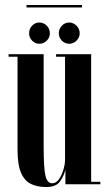

<svg xmlns="http://www.w3.org/2000/svg" viewBox="-20 -741 436 772"><path d="M165.5 11Q130 11 104.2 -1.5Q78.5 -14 64.5 -46.5Q50.5 -79 50.5 -139V-513H14.5V-523H155.5V-148.5Q155.5 -67.5 162.5 -35.8Q169.5 -4 190 -4Q205.5 -4 217 -20.2Q228.5 -36.5 235 -58.8Q241.5 -81 241.5 -98V-513H205.5V-523H346.5V-10H383.5V0H243V-59Q237 -34 221.2 -11.5Q205.5 11 165.5 11ZM258.5 -565Q241 -565 228.8 -577.5Q216.5 -590 216.5 -607Q216.5 -625 228.8 -637.8Q241 -650.5 258.5 -650.5Q274.5 -650.5 287.5 -637.8Q300.5 -625 300.5 -607Q300.5 -590 287.5 -577.5Q274.5 -565 258.5 -565ZM138 -565Q121.5 -565 109.2 -577.5Q97 -590 97 -607Q97 -625 109.2 -637.8Q121.5 -650.5 138 -650.5Q155.5 -650.5 168 -637.8Q180.5 -625 180.5 -607Q180.5 -590 168 -577.5Q155.5 -565 138 -565ZM86.5 -711V-721H309.5V-711Z"/></svg>

Font: Imbue 100pt SemiBold
Style: Regular
Weight: 600
Designer: Tyler Finck
Foundry: Etcetera Type Company
Version: Version 1.102; ttfautohint (v1.8.3)